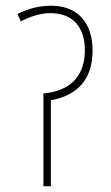

<svg xmlns="http://www.w3.org/2000/svg" viewBox="-20 -652 388 672"><path d="M159 -632C113 -632 76 -620 41 -603L53 -577C85 -594 120 -606 156 -606C239 -606 277 -553 277 -476C277 -396 236 -334 132 -325V0H158V-301C255 -319 304 -378 304 -475C304 -571 253 -632 159 -632Z"/></svg>

Font: Noto Sans Devanagari Condensed Thin
Style: Regular
Weight: 100
Width: 3
Designer: Jelle Bosma - Monotype Design Team
Foundry: Monotype Imaging Inc.
Version: Version 2.004